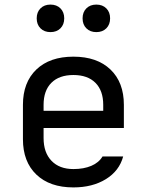

<svg xmlns="http://www.w3.org/2000/svg" viewBox="-20 -807 640 837"><path d="M300 10Q197 10 138.5 -46Q80 -102 80 -200V-350Q80 -448 138.5 -504Q197 -560 300 -560Q403 -560 461.5 -504Q520 -448 520 -350V-249H170V-205Q170 -142 204.5 -106Q239 -70 300 -70Q345 -70 378 -84Q411 -98 427 -125H517Q500 -62 441.5 -26Q383 10 300 10ZM430 -324V-350Q430 -412 396 -446Q362 -480 300 -480Q238 -480 204 -446Q170 -412 170 -350V-324ZM140 -727Q140 -754 156.5 -770.5Q173 -787 200 -787Q227 -787 243.5 -770.5Q260 -754 260 -727Q260 -700 243.5 -683.5Q227 -667 200 -667Q173 -667 156.5 -683.5Q140 -700 140 -727ZM340 -727Q340 -754 356.5 -770.5Q373 -787 400 -787Q427 -787 443.5 -770.5Q460 -754 460 -727Q460 -700 443.5 -683.5Q427 -667 400 -667Q373 -667 356.5 -683.5Q340 -700 340 -727Z"/></svg>

Font: JetBrainsMono NF
Style: Regular
Weight: 400
Monospace: yes
Designer: Philipp Nurullin, Konstantin Bulenkov
Foundry: JetBrains
Version: Version 1.0.2; ttfautohint (v1.8.3)